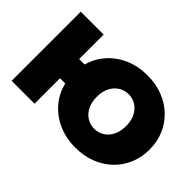

<svg xmlns="http://www.w3.org/2000/svg" viewBox="-121 -1038 1375 1375"><g transform="rotate(45 566.5 -350.0)"><path d="M723 16Q628 16 550 -18.5Q472 -53 419.5 -114.5Q367 -176 347 -258H294V0H62V-700H294V-452H349Q371 -531 424 -590.5Q477 -650 553.5 -683Q630 -716 723 -716Q807 -716 877.5 -689Q948 -662 1000 -612.5Q1052 -563 1080.5 -496.5Q1109 -430 1109 -350Q1109 -271 1080.5 -204Q1052 -137 1000 -87.5Q948 -38 877.5 -11Q807 16 723 16ZM723 -175Q764 -175 797.5 -196Q831 -217 851 -256.5Q871 -296 871 -350Q871 -405 851 -444Q831 -483 797.5 -504Q764 -525 723 -525Q682 -525 648 -504Q614 -483 594 -444Q574 -405 574 -350Q574 -296 594 -256.5Q614 -217 648 -196Q682 -175 723 -175Z"/></g></svg>

Font: Montserrat Black
Style: Regular
Weight: 900
Designer: Julieta Ulanovsky
Foundry: Julieta Ulanovsky
Version: Version 9.000; ttfautohint (v1.8.4.7-5d5b)